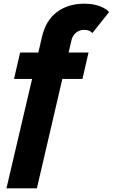

<svg xmlns="http://www.w3.org/2000/svg" viewBox="-20 -791 611 1041"><path d="M188 -506 207 -589Q228 -681 289 -726Q350 -771 437 -771Q488 -771 524.5 -756Q561 -741 571 -725L481 -612Q472 -621 462 -625Q452 -629 434 -629Q411 -629 392 -613.5Q373 -598 367 -571L352 -506H460L427 -363H318L180 230H15L154 -363H56L89 -506Z"/></svg>

Font: Arvo
Style: Bold Italic
Weight: 700
Italic angle: -13°
Designer: Anton Koovit (Cyrillic Expansion: Cyreal)
Foundry: Anton Koovit, Yassin Baggar
Version: Version 3.000